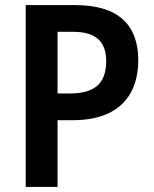

<svg xmlns="http://www.w3.org/2000/svg" viewBox="-20 -734 603 754"><path d="M275 -714H81V0H206V-262H266C453 -262 523 -367 523 -497C523 -637 444 -714 275 -714ZM268 -609C356 -609 397 -571 397 -494C397 -402 347 -367 254 -367H206V-609Z"/></svg>

Font: Noto Sans Thai Looped SemiCondensed SemiBold
Style: Regular
Weight: 600
Width: 4
Designer: Sasikarn Vongin, Ben Mitchell
Foundry: The Fontpad Ltd
Version: Version 1.001